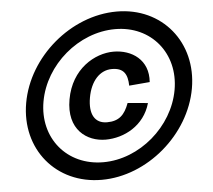

<svg xmlns="http://www.w3.org/2000/svg" viewBox="-53 -780 957 861"><g transform="rotate(-5 426.0 -350.0)"><path d="M404 -155C487 -155 579 -202 607 -302L516 -310C497 -258 471 -232 417 -232C362 -232 337 -275 350 -349C363 -423 405 -468 459 -468C513 -468 529 -438 530 -387L623 -395C631 -495 555 -545 473 -545C389 -545 282 -485 258 -349C234 -214 320 -155 404 -155ZM63 -350C27 -145 165 23 371 23C576 23 773 -145 809 -350C845 -555 707 -723 503 -723C296 -723 99 -555 63 -350ZM141 -350C170 -513 324 -645 489 -645C651 -645 760 -513 731 -350C702 -187 548 -55 385 -55C221 -55 112 -187 141 -350Z"/></g></svg>

Font: Uncut Sans Semibold
Style: Italic
Weight: 600
Italic angle: -10°
Designer: Kasper Nordkvist
Foundry: Uncut Type
Version: Version 1.111;FEAKit 1.0